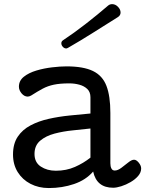

<svg xmlns="http://www.w3.org/2000/svg" viewBox="-20 -904 709 937"><path d="M218.3 13.7Q168.5 13.7 128.9 -6.8Q89.4 -27.3 66.4 -64.2Q43.5 -101.1 43.5 -149.9Q43.5 -202.6 66.7 -237.1Q89.8 -271.5 129.2 -292.2Q168.5 -313 217.8 -324Q267.1 -335 319.8 -340.3Q372.6 -345.7 421.4 -350.1V-429.2Q421.4 -455.1 406 -469.7Q390.6 -484.4 367.2 -490.7Q343.8 -497.1 318.4 -497.1Q272.5 -497.1 242.7 -490.7Q212.9 -484.4 188.2 -471.2Q163.6 -458 132.3 -438Q123 -432.6 115.2 -432.6Q98.6 -432.6 85.4 -448.2Q72.3 -463.9 72.3 -481Q72.3 -510.3 96.4 -529.5Q120.6 -548.8 157.7 -559.8Q194.8 -570.8 234.4 -575.4Q273.9 -580.1 304.2 -580.1Q387.2 -580.1 433.8 -557.4Q480.5 -534.7 499.5 -484.9Q518.6 -435.1 518.6 -353V-106.9Q518.6 -91.8 523.7 -81.8Q528.8 -71.8 540 -71.8Q554.7 -71.8 572.3 -85Q589.8 -98.1 606.2 -111.3Q622.6 -124.5 634.3 -124.5Q645.5 -124.5 657.2 -110.1Q668.9 -95.7 668.9 -82Q668.9 -62.5 654.3 -45.4Q639.6 -28.3 617.4 -15.4Q595.2 -2.4 572 4.9Q548.8 12.2 532.2 12.2Q451.7 12.2 434.6 -66.9Q398.9 -25.4 341.3 -5.9Q283.7 13.7 218.3 13.7ZM252.4 -70.8Q303.7 -70.8 345.7 -89.4Q387.7 -107.9 421.4 -134.8V-276.9Q382.8 -272.5 335.7 -267.8Q288.6 -263.2 246.1 -252Q203.6 -240.7 176 -217.3Q148.4 -193.8 148.4 -152.8Q148.4 -111.3 179.2 -91.1Q210 -70.8 252.4 -70.8ZM303.2 -667.5Q293.9 -667.5 286.6 -675.5Q279.3 -683.6 279.3 -692.9Q279.3 -702.1 287.6 -707.5Q342.8 -744.1 400.1 -788.8Q457.5 -833.5 507.3 -876.5Q515.6 -883.8 527.3 -883.8Q543 -883.8 555.7 -870.8Q568.4 -857.9 568.4 -842.8Q568.4 -829.1 555.7 -820.8Q498 -784.7 435.1 -744.9Q372.1 -705.1 312.5 -670.9Q306.6 -667.5 303.2 -667.5Z"/></svg>

Font: Cutive
Style: Regular
Weight: 400
Version: Version 1.100; ttfautohint (v1.8.4.7-5d5b)